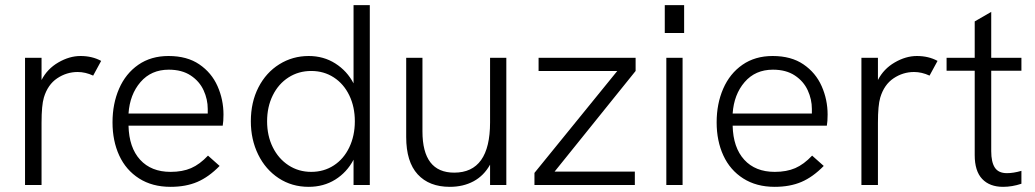

<svg xmlns="http://www.w3.org/2000/svg" viewBox="-20 -717 4012 744"><path d="M77 -493H141V-407Q163 -450 206 -475Q249 -500 292 -500Q337 -500 372 -481L341 -424Q311 -438 281 -438Q238 -438 201.5 -413.5Q165 -389 150 -339Q141 -309 141 -241V0H77Z M416 -243Q416 -315 441.5 -373.5Q467 -432 516 -466Q565 -500 633 -500Q705 -500 752.5 -467.5Q800 -435 823 -383Q846 -331 846 -273Q846 -247 843 -230H478Q480 -145 523 -98Q566 -51 641 -51Q687 -51 720.5 -65.5Q754 -80 786 -114L831 -74Q789 -31 744.5 -12Q700 7 641 7Q570 7 519 -25.5Q468 -58 442 -114.5Q416 -171 416 -243ZM785 -277V-295Q785 -332 769 -367Q753 -402 719 -424.5Q685 -447 634 -447Q566 -447 524.5 -399Q483 -351 478 -277Z M952 -247Q952 -321 981.5 -378.5Q1011 -436 1062.5 -468Q1114 -500 1176 -500Q1234 -500 1279.5 -471Q1325 -442 1350 -394V-697H1413V0H1350V-98Q1324 -49 1279 -21Q1234 7 1176 7Q1111 7 1060 -26.5Q1009 -60 980.5 -118Q952 -176 952 -247ZM1355 -247Q1355 -303 1333.5 -347.5Q1312 -392 1273.5 -417Q1235 -442 1186 -442Q1137 -442 1098 -417Q1059 -392 1037 -347.5Q1015 -303 1015 -247Q1015 -191 1037 -146.5Q1059 -102 1098 -76.5Q1137 -51 1186 -51Q1235 -51 1273.5 -76Q1312 -101 1333.5 -146Q1355 -191 1355 -247Z M1554 -186V-493H1617V-208Q1617 -48 1740 -48Q1879 -48 1879 -243V-493H1942V0H1879V-79Q1855 -36 1815 -14.5Q1775 7 1723 7Q1643 7 1598.5 -41.5Q1554 -90 1554 -186Z M2051 -47 2372 -442H2067V-493H2443V-442L2129 -52H2440V0H2051Z M2562 -493H2625V0H2562ZM2556 -697H2631V-589H2556Z M2757 -243Q2757 -315 2782.5 -373.5Q2808 -432 2857 -466Q2906 -500 2974 -500Q3046 -500 3093.5 -467.5Q3141 -435 3164 -383Q3187 -331 3187 -273Q3187 -247 3184 -230H2819Q2821 -145 2864 -98Q2907 -51 2982 -51Q3028 -51 3061.5 -65.5Q3095 -80 3127 -114L3172 -74Q3130 -31 3085.5 -12Q3041 7 2982 7Q2911 7 2860 -25.5Q2809 -58 2783 -114.5Q2757 -171 2757 -243ZM3126 -277V-295Q3126 -332 3110 -367Q3094 -402 3060 -424.5Q3026 -447 2975 -447Q2907 -447 2865.5 -399Q2824 -351 2819 -277Z M3318 -493H3382V-407Q3404 -450 3447 -475Q3490 -500 3533 -500Q3578 -500 3613 -481L3582 -424Q3552 -438 3522 -438Q3479 -438 3442.5 -413.5Q3406 -389 3391 -339Q3382 -309 3382 -241V0H3318Z M3757 -116V-443H3648V-493H3757V-634L3821 -671V-493H3938V-443H3821V-131Q3821 -89 3835 -67.5Q3849 -46 3882 -46Q3907 -46 3938 -55V-5Q3902 7 3867 7Q3815 7 3786 -23.5Q3757 -54 3757 -116Z"/></svg>

Font: Hanken Grotesk Light
Style: Regular
Weight: 300
Designer: Alfredo Marco Pradil
Foundry: Hanken Design Co.
Version: Version 3.014